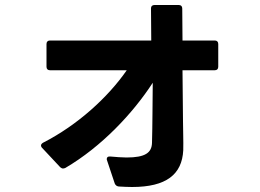

<svg xmlns="http://www.w3.org/2000/svg" viewBox="-20 -714 1040 768"><path d="M713 -113C714 -150 712 -195 712 -230L710 -433H839C848 -433 853 -438 853 -447V-538C853 -547 848 -552 839 -552H710L709 -680C709 -689 704 -694 695 -694H598C589 -694 584 -689 584 -681V-680L585 -552H180C171 -552 166 -547 166 -538V-447C166 -438 171 -433 180 -433H487C412 -325 291 -214 152 -143C147 -140 144 -136 144 -132C144 -130 145 -126 148 -123L221 -45C225 -42 228 -40 232 -40C235 -40 238 -41 241 -42C386 -127 511 -260 591 -383C590 -304 590 -212 588 -143C587 -103 561 -84 486 -84C467 -84 446 -86 421 -88C412 -89 407 -85 407 -78C407 -77 407 -75 408 -73L439 20C442 27 447 31 455 32C474 33 491 34 508 34C645 34 708 -16 713 -113Z"/></svg>

Font: LINE Seed JP App_OTF Bold
Style: Regular
Weight: 700
Designer: LINE & Fontrix & Fontworks
Version: Version 1.009